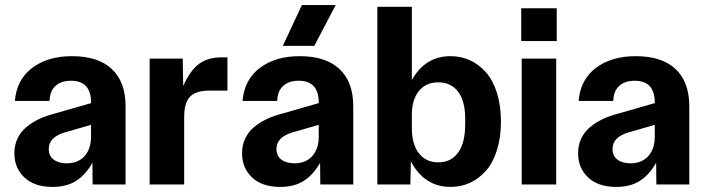

<svg xmlns="http://www.w3.org/2000/svg" viewBox="-20 -733 2805 763"><path d="M189 9.8Q116.2 9.8 76.7 -28.1Q37.1 -65.9 37.1 -124Q37.1 -155.8 49.3 -181.9Q61.5 -208 82.8 -226.1Q104 -244.1 127.9 -256.3Q151.9 -268.6 180.2 -276.9L341.8 -323.2V-325.2Q341.8 -412.1 262.2 -412.1Q223.1 -412.1 200.7 -391.8Q178.2 -371.6 176.8 -332H39.1Q46.4 -417 108.2 -463.4Q169.9 -509.8 266.1 -509.8Q370.1 -509.8 424.6 -458.5Q479 -407.2 479 -311V0H348.1L347.2 -85.9Q320.8 -39.1 283 -14.6Q245.1 9.8 189 9.8ZM173.8 -141.1Q173.8 -113.8 193.1 -98.9Q212.4 -84 245.1 -84Q290.5 -84 316.2 -112.8Q341.8 -141.6 341.8 -189.9V-236.8L237.8 -207Q173.8 -188 173.8 -141.1Z M574.7 0V-500H706.1L708 -391.1Q735.4 -452.6 770.5 -478.8Q805.7 -504.9 857.9 -504.9H883.8V-373H812Q759.8 -373 735.8 -349.4Q711.9 -325.7 711.9 -268.1V0Z M1093.8 9.8Q1021 9.8 981.4 -28.1Q941.9 -65.9 941.9 -124Q941.9 -155.8 954.1 -181.9Q966.3 -208 987.5 -226.1Q1008.8 -244.1 1032.7 -256.3Q1056.6 -268.6 1085 -276.9L1246.6 -323.2V-325.2Q1246.6 -412.1 1167 -412.1Q1127.9 -412.1 1105.5 -391.8Q1083 -371.6 1081.5 -332H943.8Q951.2 -417 1012.9 -463.4Q1074.7 -509.8 1170.9 -509.8Q1274.9 -509.8 1329.3 -458.5Q1383.8 -407.2 1383.8 -311V0H1252.9L1252 -85.9Q1225.6 -39.1 1187.7 -14.6Q1149.9 9.8 1093.8 9.8ZM1078.6 -141.1Q1078.6 -113.8 1097.9 -98.9Q1117.2 -84 1149.9 -84Q1195.3 -84 1220.9 -112.8Q1246.6 -141.6 1246.6 -189.9V-236.8L1142.6 -207Q1078.6 -188 1078.6 -141.1ZM1104 -550.8 1179.7 -712.9H1314L1229 -550.8Z M1770.5 9.8Q1666.5 9.8 1612.8 -91.8L1610.8 0H1479.5V-706.1H1616.7V-415Q1669.9 -509.8 1770.5 -509.8Q1811.5 -509.8 1847.2 -493.7Q1882.8 -477.5 1910.6 -446.3Q1938.5 -415 1954.6 -364.5Q1970.7 -314 1970.7 -250Q1970.7 -186 1954.6 -135.5Q1938.5 -85 1910.6 -53.7Q1882.8 -22.5 1847.2 -6.3Q1811.5 9.8 1770.5 9.8ZM1616.7 -223.1Q1616.7 -160.6 1644.3 -124.3Q1671.9 -87.9 1721.7 -87.9Q1772.9 -87.9 1800.8 -127Q1828.6 -166 1828.6 -237.8V-262.2Q1828.6 -331.1 1800.5 -368.4Q1772.5 -405.8 1721.7 -405.8Q1672.4 -405.8 1644.5 -371.1Q1616.7 -336.4 1616.7 -277.8Z M2053.2 0V-500H2190.4V0ZM2051.3 -569.8H2192.4V-700.2H2051.3Z M2429.2 9.8Q2356.4 9.8 2316.9 -28.1Q2277.3 -65.9 2277.3 -124Q2277.3 -155.8 2289.6 -181.9Q2301.8 -208 2323 -226.1Q2344.2 -244.1 2368.2 -256.3Q2392.1 -268.6 2420.4 -276.9L2582 -323.2V-325.2Q2582 -412.1 2502.4 -412.1Q2463.4 -412.1 2440.9 -391.8Q2418.5 -371.6 2417 -332H2279.3Q2286.6 -417 2348.4 -463.4Q2410.2 -509.8 2506.3 -509.8Q2610.4 -509.8 2664.8 -458.5Q2719.2 -407.2 2719.2 -311V0H2588.4L2587.4 -85.9Q2561 -39.1 2523.2 -14.6Q2485.4 9.8 2429.2 9.8ZM2414.1 -141.1Q2414.1 -113.8 2433.3 -98.9Q2452.6 -84 2485.4 -84Q2530.8 -84 2556.4 -112.8Q2582 -141.6 2582 -189.9V-236.8L2478 -207Q2414.1 -188 2414.1 -141.1Z"/></svg>

Font: TASA Orbiter Deck
Style: Bold
Weight: 700
Designer: Weizhong Zhang
Version: Version 1.000;Glyphs 3.1.2 (3151)